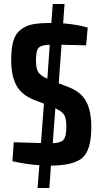

<svg xmlns="http://www.w3.org/2000/svg" viewBox="-20 -817 509 961"><path d="M437 -181Q437 -67 393.5 -28Q350 11 235 12L227 124H168L177 10Q113 6 42 -10L49 -105L185 -101L200 -298L151 -317Q89 -341 62.5 -389Q36 -437 36 -517Q36 -576 47 -612.5Q58 -649 84 -669Q110 -689 144.5 -695.5Q179 -702 236 -702H237L244 -797H303L296 -700Q365 -695 419 -679L411 -590Q378 -591 288 -593L274 -400L321 -382Q386 -357 411.5 -309Q437 -261 437 -181ZM160 -515Q160 -472 172.5 -454.5Q185 -437 217 -423L229 -593Q188 -592 174 -578.5Q160 -565 160 -515ZM257 -275 244 -100Q285 -102 298.5 -118Q312 -134 312 -182Q312 -226 301 -242.5Q290 -259 261 -273Z"/></svg>

Font: Exo 2 Semi Bold Condensed
Style: Regular
Weight: 600
Width: 3
Designer: Natanael Gama
Version: Version 1.001;PS 001.001;hotconv 1.0.70;makeotf.lib2.5.58329